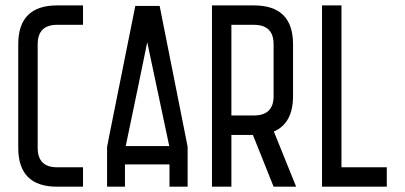

<svg xmlns="http://www.w3.org/2000/svg" viewBox="-20 -704 1527 724"><path d="M293 -683.6Q293 -665 293 -610.4Q268.6 -610.4 195.3 -610.4Q122.1 -610.4 122.1 -537.1Q122.1 -407.2 122.1 -146.5Q122.1 -73.2 195.3 -73.2Q227.5 -73.2 293 -73.2Q293 -54.7 293 0Q268.6 0 195.3 0Q48.8 0 48.8 -146.5Q48.8 -192.4 48.8 -284.2Q48.8 -300.8 48.8 -324.2Q48.8 -395.5 48.8 -537.1Q48.8 -683.6 195.3 -683.6Q227.5 -683.6 293 -683.6Z M383.8 0Q383.8 -11.7 383.8 -30.3Q383.8 -48.8 383.8 -74.2Q383.8 -99.6 383.8 -149.4Q386.7 -164.1 392.6 -195.3Q424.8 -357.4 490.2 -681.6Q520.5 -681.6 582 -681.6Q614.3 -519.5 678.7 -195.3Q681.6 -179.7 687.5 -150.4Q687.5 -99.6 687.5 0Q665 0 619.1 0Q619.1 -28.3 619.1 -84Q563.5 -84 451.2 -84Q451.2 -55.7 451.2 0Q428.7 0 383.8 0ZM454.1 -153.3Q508.8 -153.3 618.2 -153.3Q590.8 -284.2 535.2 -544.9Q508.8 -414.1 454.1 -153.3Z M937.5 -683.6Q1085 -683.6 1085 -537.1Q1085 -471.7 1085 -341.8Q1085 -239.3 1012.7 -208Q1041 -138.7 1096.7 0Q1075.2 0 1011.7 0Q992.2 -48.8 933.6 -195.3Q913.1 -195.3 852.5 -195.3Q852.5 -146.5 852.5 0Q834 0 779.3 0Q779.3 -25.4 779.3 -62.5Q779.3 -174.8 779.3 -398.4Q779.3 -469.7 779.3 -683.6Q819.3 -683.6 937.5 -683.6ZM852.5 -610.4Q852.5 -524.4 852.5 -268.6Q874 -268.6 937.5 -268.6Q1011.7 -268.6 1011.7 -341.8Q1011.7 -407.2 1011.7 -537.1Q1011.7 -610.4 937.5 -610.4Q909.2 -610.4 852.5 -610.4Z M1267.6 -683.6Q1267.6 -531.2 1267.6 -73.2Q1310.5 -73.2 1438.5 -73.2Q1438.5 -54.7 1438.5 0Q1377 0 1194.3 0Q1194.3 -25.4 1194.3 -62.5Q1194.3 -174.8 1194.3 -398.4Q1194.3 -469.7 1194.3 -683.6Q1212.9 -683.6 1267.6 -683.6Z"/></svg>

Font: ZAANS 2018
Style: Regular
Weight: 400
Designer: Counter Creatives
Version: Version 1.0 - 24-01-18